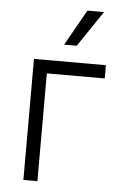

<svg xmlns="http://www.w3.org/2000/svg" viewBox="-55 -822 567 862"><g transform="rotate(5 228.5 -391.0)"><path d="M407.7 -545.5V-485.8H146.7V0H83.5V-545.5ZM212.7 -621.1 303.6 -782.3H378.6L269.5 -621.1Z"/></g></svg>

Font: Inter Zeller Light
Style: Regular
Weight: 300
Designer: Rasmus Andersson; Joe Bland
Foundry: zeller
Version: Version 3.015;git-dec3a8cb1